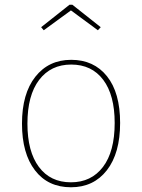

<svg xmlns="http://www.w3.org/2000/svg" viewBox="-20 -782 600 812"><path d="M488 -262Q488 -134 432 -62Q376 10 280 10Q183 10 128 -61.5Q73 -133 73 -259Q73 -386 129.5 -457.5Q186 -529 281 -529Q377 -529 432.5 -459.5Q488 -390 488 -262ZM96 -259Q96 -141 144.5 -76Q193 -11 280 -11Q366 -11 415.5 -76Q465 -141 465 -262Q465 -380 416.5 -444.5Q368 -509 281 -509Q195 -509 145.5 -444Q96 -379 96 -259ZM154 -667 274 -762H286L406 -667L394 -654L280 -738L165 -654Z"/></svg>

Font: Fira Sans Thin
Style: Regular
Weight: 100
Designer: bBox Type GmbH & Carrois Corporate GbR & Edenspiekermann AG
Foundry: bBox Type GmbH & Carrois Corporate GbR & Edenspiekermann AG
Version: Version 4.301